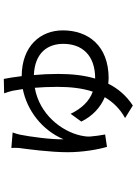

<svg xmlns="http://www.w3.org/2000/svg" viewBox="130 -786 739 1040"><g transform="rotate(-90 500.0 -265.5)"><path d="M593 -615 515 -613C520 -600 525 -583 529 -567L538 -512C423 -489 316 -409 266 -291C264 -355 280 -473 291 -527C294 -539 298 -555 303 -567L219 -574C220 -563 220 -548 219 -533C213 -488 196 -365 196 -269C196 -190 210 -106 225 -56L292 -66C288 -86 282 -128 281 -147C280 -166 283 -183 286 -197C309 -303 402 -422 545 -447C548 -412 550 -372 550 -325C550 -255 543 -190 524 -133C471 -152 432 -195 404 -253L362 -195C392 -134 439 -91 494 -68C468 -24 432 14 381 42L449 84C502 49 541 4 567 -49L596 -47C775 -47 856 -160 856 -295C856 -417 771 -517 608 -518C603 -558 598 -592 593 -615ZM614 -452C735 -447 783 -377 783 -293C783 -193 724 -120 595 -120C613 -181 620 -248 620 -321C620 -366 618 -410 614 -452Z"/></g></svg>

Font: Source Han Sans JP
Style: Regular
Weight: 400
Designer: Ryoko NISHIZUKA 西塚涼子 (kana, bopomofo & ideographs); Paul D. Hunt (Latin, Greek & Cyrillic); Sandoll Communications 산돌커뮤니
Foundry: Adobe
Version: Version 2.004;hotconv 1.0.118;makeotfexe 2.5.65603